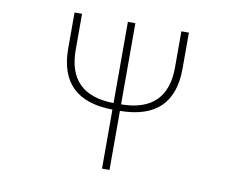

<svg xmlns="http://www.w3.org/2000/svg" viewBox="-79 -830 1157 935"><g transform="rotate(10 500.0 -363.0)"><path d="M745.1 -725.6H782.2V-547.9Q782.2 -293.9 517.6 -292V0H480.5V-292Q216.8 -294.9 216.8 -547.9V-725.6H253.9V-547.9Q253.9 -327.1 480.5 -324.2V-725.6H517.6V-324.2Q745.1 -326.2 745.1 -547.9Z"/></g></svg>

Font: GenEi Gothic M ExtraLight
Style: Regular
Weight: 200
Designer: o_tamon (Modified); [Source Han Sans]
Ryoko NISHIZUKA  (kana & ideographs); Paul D. Hunt (Latin, Greek & Cyrillic); Wenl
Version: Version 1.1a;Original Version 1.004